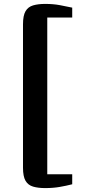

<svg xmlns="http://www.w3.org/2000/svg" viewBox="-20 -824 488 981"><path d="M211 137Q175 137 149.2 129.5Q123.5 122 110.5 99.8Q97.5 77.5 97.5 33V-700Q97.5 -744.5 110.5 -766.8Q123.5 -789 149.2 -796.5Q175 -804 211 -804Q251.5 -804 285.2 -797.8Q319 -791.5 349 -785V-734.5H221.5V66.5H349V117.5Q318 125.5 284.5 131.2Q251 137 211 137Z"/></svg>

Font: Merriweather 20pt
Style: Bold
Weight: 700
Version: Version 2.100